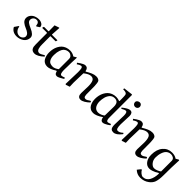

<svg xmlns="http://www.w3.org/2000/svg" viewBox="187 -1882 3314 3314"><g transform="rotate(45 1843.5 -225.5)"><path d="M323.2 -382.8 268.1 -346.2 255.9 -353Q250.5 -431.2 190.9 -431.2Q155.8 -431.2 132.3 -408Q108.9 -384.8 108.9 -350.1Q108.9 -321.3 135 -299.8Q161.1 -278.3 219.2 -253.9Q277.8 -228.5 305.9 -200.7Q334 -172.9 334 -138.2Q334 -101.6 317.1 -71.3Q300.3 -41 272.9 -22.2Q245.6 -3.4 212.6 6.8Q179.7 17.1 146 17.1Q43 17.1 -1 -65.9L47.9 -137.2L62 -136.2Q64.9 -88.9 97.2 -54.9Q129.4 -21 175.8 -21Q208 -21 234.6 -43.9Q261.2 -66.9 261.2 -97.2Q261.2 -115.2 252.9 -130.6Q244.6 -146 228.8 -158Q212.9 -169.9 198 -178Q183.1 -186 162.1 -194.8Q135.7 -205.6 115.5 -216.8Q95.2 -228 76.4 -243.7Q57.6 -259.3 47.4 -279.5Q37.1 -299.8 37.1 -323.2Q37.1 -366.2 63.2 -399.7Q89.4 -433.1 128.4 -449.5Q167.5 -465.8 210 -465.8Q254.4 -465.8 287.8 -445.3Q321.3 -424.8 323.2 -382.8Z M476.1 -582 560.1 -610.8 566.9 -606Q557.1 -490.2 556.2 -439.9L562 -435.1H689.9L694.8 -431.2L687 -404.8L681.2 -399.9H562L556.2 -394V-205.1Q556.2 -174.3 558.6 -151.1Q561 -127.9 567.9 -104.2Q574.7 -80.6 589.6 -67.9Q604.5 -55.2 627 -55.2Q653.8 -55.2 717.8 -96.2L730 -94.2L736.8 -79.1Q643.1 8.8 573.2 8.8Q524.4 8.8 501 -22Q485.4 -42 481.7 -71.5Q478 -101.1 478 -203.1V-393.1L472.2 -399.9H359.9L355 -404.8L361.8 -429.2L368.2 -435.1H472.2L478 -440.9Q478 -556.2 476.1 -582Z M1085 -431.2 1137.7 -461.9 1143.1 -457Q1136.7 -337.9 1136.7 -238.8Q1136.7 -229 1136 -209.2Q1135.3 -189.5 1135 -174.3Q1134.8 -159.2 1135 -139.4Q1135.3 -119.6 1137.7 -105.5Q1140.1 -91.3 1144.3 -78.4Q1148.4 -65.4 1156.5 -58.6Q1164.6 -51.8 1175.8 -51.8Q1192.4 -51.8 1240.7 -69.8L1248 -45.9Q1245.1 -44.4 1234.4 -37.8Q1223.6 -31.2 1219.5 -28.8Q1215.3 -26.4 1205.1 -20.5Q1194.8 -14.6 1189.5 -11.7Q1184.1 -8.8 1175 -4.2Q1166 0.5 1159.9 2.7Q1153.8 4.9 1146.5 7.6Q1139.2 10.3 1133.3 11.2Q1127.4 12.2 1122.1 12.2Q1096.2 12.2 1083 -3.2Q1069.8 -18.6 1064.9 -46.9L1049.8 -50.8Q954.6 12.2 886.7 12.2Q847.2 12.2 817.4 -5.6Q787.6 -23.4 771.5 -53.2Q755.4 -83 747.6 -116Q739.7 -148.9 739.7 -185.1Q739.7 -228.5 748 -268.6Q756.3 -308.6 774.9 -344.7Q793.5 -380.9 820.6 -407.7Q847.7 -434.6 888.2 -450.2Q928.7 -465.8 978 -465.8Q1003.4 -465.8 1032.5 -456.8Q1061.5 -447.8 1085 -431.2ZM1063 -99.1V-329.1Q1063 -346.2 1062.5 -355.5Q1062 -364.7 1058.1 -377.4Q1054.2 -390.1 1046.9 -397.9Q1015.1 -431.2 979 -431.2Q923.3 -431.2 883.8 -393.1Q863.3 -373 847.4 -328.4Q831.5 -283.7 830.1 -214.8Q828.1 -140.6 857.9 -95.2Q883.8 -54.2 957 -54.2Q1004.9 -54.2 1063 -99.1Z M1410.6 -18.1 1340.3 5.9 1325.7 -1Q1334.5 -229.5 1334.5 -297.9Q1334.5 -356.4 1327.4 -384.8Q1320.3 -413.1 1297.4 -413.1Q1287.6 -413.1 1274.4 -407.7Q1261.2 -402.3 1251 -396.2Q1240.7 -390.1 1222.7 -377.9L1205.6 -399.9Q1235.4 -421.4 1252.2 -433.1Q1269 -444.8 1296.1 -458Q1323.2 -471.2 1340.3 -471.2Q1375 -471.2 1391.4 -452.9Q1407.7 -434.6 1412.6 -402.8L1420.4 -397Q1474.6 -429.7 1520.5 -449.5Q1566.4 -469.2 1609.4 -469.2Q1661.1 -469.2 1686.5 -439.9Q1695.8 -428.7 1700.4 -392.8Q1705.1 -356.9 1705.8 -329.6Q1706.5 -302.2 1706.5 -255.9Q1706.5 -137.2 1707.5 -125Q1710 -78.1 1727.1 -66.9Q1736.8 -60.1 1754.4 -60.1Q1782.2 -60.1 1834.5 -100.1H1847.7L1856.4 -79.1Q1818.4 -41.5 1775.6 -15.9Q1732.9 9.8 1699.2 9.8Q1627.4 9.8 1627.4 -78.1L1632.3 -249Q1632.3 -329.6 1612.5 -369.9Q1592.8 -410.2 1542.5 -410.2Q1490.2 -410.2 1413.6 -349.1Q1407.2 -193.8 1407.2 -116.2Q1407.2 -87.9 1410.6 -18.1Z M2094.2 -660.2 2099.1 -664.1 2262.2 -684.1 2270.5 -674.8V-109.9Q2272.5 -82.5 2280.3 -65.2Q2288.1 -47.9 2308.1 -47.9Q2320.3 -47.9 2369.1 -66.9L2377.4 -43.9Q2347.7 -23.4 2333.3 -14.2Q2318.8 -4.9 2292.7 7.1Q2266.6 19 2248.5 19Q2221.2 19 2206.1 -2.7Q2190.9 -24.4 2189.5 -54.2Q2085 18.1 2015.1 18.1Q1974.6 18.1 1944.3 0Q1914.1 -18.1 1897.7 -48.1Q1881.3 -78.1 1873.8 -111.3Q1866.2 -144.5 1866.2 -180.2Q1866.2 -223.1 1875.2 -263.4Q1884.3 -303.7 1903.3 -339.8Q1922.4 -376 1949.7 -403.1Q1977.1 -430.2 2016.6 -446Q2056.2 -461.9 2103.5 -461.9Q2140.1 -461.9 2186.5 -446.8L2193.4 -451.2Q2193.4 -461.9 2193.1 -484.1Q2192.9 -506.3 2192.6 -520.8Q2192.4 -535.2 2191.7 -552.5Q2190.9 -569.8 2189.7 -582.3Q2188.5 -594.7 2186.5 -602.1Q2182.6 -614.3 2172.9 -622.3Q2163.1 -630.4 2148.2 -633.5Q2133.3 -636.7 2122.6 -637.5Q2111.8 -638.2 2095.2 -638.2ZM2189.5 -95.2 2193.4 -310.1Q2193.4 -328.6 2191.7 -343.5Q2189.9 -358.4 2184.1 -375Q2178.2 -391.6 2168.2 -402.6Q2158.2 -413.6 2140.6 -420.9Q2123 -428.2 2099.1 -428.2Q2072.3 -428.2 2049.6 -418.2Q2026.9 -408.2 2011.5 -390.6Q1996.1 -373 1984.4 -351.1Q1972.7 -329.1 1966.1 -303.2Q1959.5 -277.3 1956.3 -252.7Q1953.1 -228 1953.1 -203.1Q1953.1 -174.8 1959.2 -148.9Q1965.3 -123 1978.3 -99.6Q1991.2 -76.2 2015.1 -62Q2039.1 -47.9 2071.3 -47.9Q2098.6 -47.9 2134.3 -61.8Q2169.9 -75.7 2189.5 -95.2Z M2498.5 -392.1 2490.7 -182.1Q2490.7 -122.6 2500.2 -93.8Q2509.8 -64.9 2534.7 -64.9Q2560.5 -64.9 2581.5 -76.4Q2602.5 -87.9 2627 -109.9L2639.6 -100.1V-88.9Q2565.9 7.8 2498.5 7.8Q2480 7.8 2467.5 4.2Q2455.1 0.5 2443.1 -10.5Q2431.2 -21.5 2425 -44.9Q2418.9 -68.4 2418.9 -104L2424.8 -325.2Q2424.8 -410.2 2389.6 -410.2Q2360.4 -410.2 2309.6 -377.9L2296.9 -396Q2390.1 -471.2 2437 -471.2Q2468.8 -471.2 2483.6 -449.5Q2498.5 -427.7 2498.5 -392.1ZM2512.7 -625Q2511.2 -600.1 2494.1 -584.5Q2477.1 -568.8 2452.6 -568.8Q2428.7 -568.8 2411.6 -585.7Q2394.5 -602.5 2394.5 -627Q2394.5 -651.4 2415 -667.2Q2435.5 -683.1 2459 -683.1Q2483.4 -683.1 2498 -665.8Q2512.7 -648.4 2512.7 -625Z M2779.8 -18.1 2709.5 5.9 2694.8 -1Q2703.6 -229.5 2703.6 -297.9Q2703.6 -356.4 2696.5 -384.8Q2689.5 -413.1 2666.5 -413.1Q2656.7 -413.1 2643.6 -407.7Q2630.4 -402.3 2620.1 -396.2Q2609.9 -390.1 2591.8 -377.9L2574.7 -399.9Q2604.5 -421.4 2621.3 -433.1Q2638.2 -444.8 2665.3 -458Q2692.4 -471.2 2709.5 -471.2Q2744.1 -471.2 2760.5 -452.9Q2776.9 -434.6 2781.7 -402.8L2789.6 -397Q2843.8 -429.7 2889.6 -449.5Q2935.5 -469.2 2978.5 -469.2Q3030.3 -469.2 3055.7 -439.9Q3064.9 -428.7 3069.6 -392.8Q3074.2 -356.9 3075 -329.6Q3075.7 -302.2 3075.7 -255.9Q3075.7 -137.2 3076.7 -125Q3079.1 -78.1 3096.2 -66.9Q3106 -60.1 3123.5 -60.1Q3151.4 -60.1 3203.6 -100.1H3216.8L3225.6 -79.1Q3187.5 -41.5 3144.8 -15.9Q3102.1 9.8 3068.4 9.8Q2996.6 9.8 2996.6 -78.1L3001.5 -249Q3001.5 -329.6 2981.7 -369.9Q2961.9 -410.2 2911.6 -410.2Q2859.4 -410.2 2782.7 -349.1Q2776.4 -193.8 2776.4 -116.2Q2776.4 -87.9 2779.8 -18.1Z M3550.3 -51.8Q3513.7 -30.8 3494.9 -20.8Q3476.1 -10.7 3442.4 0.2Q3408.7 11.2 3379.4 11.2Q3316.4 11.2 3275.4 -43.2Q3234.4 -97.7 3234.4 -184.1Q3234.4 -314 3299.3 -389.4Q3364.3 -464.8 3463.4 -464.8Q3535.6 -464.8 3580.6 -431.2L3631.3 -460L3645.5 -454.1Q3636.2 -281.7 3636.2 -82Q3636.2 22 3614.3 85.9Q3594.7 138.7 3541.5 179.2Q3471.7 232.9 3379.4 232.9Q3300.8 232.9 3241.2 176.8L3290.5 115.2H3304.7Q3318.8 144 3348.6 168Q3378.4 191.9 3404.3 191.9Q3442.9 191.9 3472.4 173.3Q3502 154.8 3520.3 121.8Q3538.6 88.9 3548.3 47.1Q3558.1 5.4 3559.6 -44.9ZM3559.6 -99.1V-362.8Q3557.6 -396 3531.2 -413.6Q3504.9 -431.2 3470.2 -431.2Q3436.5 -431.2 3409.4 -415.8Q3382.3 -400.4 3366.2 -377Q3350.1 -353.5 3339.4 -322Q3328.6 -290.5 3324.5 -261.5Q3320.3 -232.4 3320.3 -203.1Q3320.3 -139.6 3357.2 -95.7Q3394 -51.8 3434.6 -51.8Q3465.8 -51.8 3502.2 -67.1Q3538.6 -82.5 3559.6 -99.1Z"/></g></svg>

Font: Aref Ruqaa
Style: Regular
Weight: 400
Designer: Abdoulla Aref
Version: Version 0.7